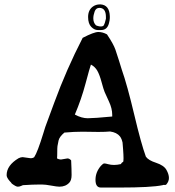

<svg xmlns="http://www.w3.org/2000/svg" viewBox="-20 -843 787 863"><path d="M426.8 -807.6Q411.1 -807.6 405.3 -791Q399.4 -774.4 399.4 -760.7Q399.4 -741.2 411.1 -729.5Q413.1 -727.5 425.8 -724.6Q435.5 -722.7 442.4 -725.6Q447.3 -727.5 451.2 -740.2Q455.1 -752.9 456.1 -758.8Q456.1 -762.7 456.1 -766.6Q456.1 -807.6 426.8 -807.6ZM426.8 -708H418.9Q404.3 -708 390.6 -721.7Q376 -736.3 376 -766.6Q376 -797.9 397.5 -813.5Q411.1 -823.2 428.7 -823.2H432.6Q471.7 -820.3 473.6 -770.5V-761.7Q473.6 -752.9 469.7 -738.3Q461.9 -708 434.6 -708ZM82 -136.7 117.2 -131.8Q127.9 -131.8 133.8 -136.7Q148.4 -158.2 174.8 -244.1L183.6 -272.5L223.6 -380.9Q278.3 -530.3 351.6 -672.9Q402.3 -699.2 421.9 -699.2Q441.4 -699.2 460.9 -688.5Q490.2 -644.5 498.5 -620.6Q506.8 -596.7 514.6 -571.3L527.3 -530.3Q551.8 -460.9 584 -325.2Q614.3 -197.3 635.7 -138.7Q647.5 -122.1 681.6 -111.3Q716.8 -99.6 728 -79.6Q739.3 -59.6 739.3 -43Q739.3 -27.3 727.5 -13.7Q724.6 -10.7 719.2 -11.7Q713.9 -12.7 710.9 -10.7Q661.1 0 515.6 0H433.6Q409.2 0 409.2 -34.7Q409.2 -69.3 433.6 -97.7Q443.4 -108.4 448.7 -108.4Q454.1 -108.4 466.3 -105Q478.5 -101.6 492.7 -101.6Q506.8 -101.6 523.4 -105.5Q527.3 -112.3 529.8 -113.3Q532.2 -114.3 533.2 -115.2Q535.2 -117.2 535.2 -131.8Q535.2 -146.5 533.2 -172.9Q531.2 -199.2 530.8 -202.6Q530.3 -206.1 527.3 -214.8Q523.4 -224.6 519.5 -229.5Q504.9 -248 474.6 -252Q455.1 -250 421.9 -250L350.6 -251Q312.5 -251 269.5 -247.1Q247.1 -228.5 243.2 -211.4Q239.3 -194.3 238.3 -186Q237.3 -177.7 237.3 -158.7Q237.3 -139.6 236.3 -130.9Q245.1 -126 253.9 -126L283.2 -130.9Q292 -130.9 299.8 -122.1Q301.8 -81.1 301.8 -56.6Q301.8 -33.2 292 -22.5Q275.4 -3.9 247.1 -3.9Q236.3 -3.9 210 -8.8Q183.6 -13.7 168 -13.7H161.1Q127 -13.7 83 -10.7Q80.1 -9.8 73.7 -6.8Q67.4 -3.9 59.6 -3.9Q51.8 -3.9 33.2 -17.6Q30.3 -22.5 23.4 -29.3Q9.8 -44.9 9.8 -55.7Q9.8 -99.6 63.5 -131.8Q73.2 -136.7 82 -136.7ZM388.7 -552.7Q383.8 -540 364.7 -468.3Q345.7 -396.5 316.4 -328.1Q346.7 -311.5 374.5 -311.5Q402.3 -311.5 484.4 -319.3V-327.1Q484.4 -355.5 469.7 -386.7Q455.1 -418 450.2 -429.7Q445.3 -441.4 436.5 -474.1Q427.7 -506.8 417.5 -524.9Q407.2 -543 388.7 -552.7Z"/></svg>

Font: Essays1743
Style: Medium
Weight: 500
Designer: Based on the typeface in a 1743 English translation of the essays of Montaigne.  PostScript/TrueType font designed by Jo
Version: Version 002.100